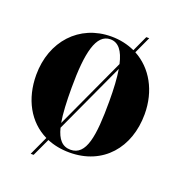

<svg xmlns="http://www.w3.org/2000/svg" viewBox="-161 -964 1120 1198"><g transform="rotate(20 399.5 -365.0)"><path d="M400 10C622.5 10 760 -152.5 760 -375C760 -530 688.5 -656.5 573 -718.5L624.5 -830.5H605L557 -726.5C510.5 -748 457.5 -760 400 -760C187 -760 40 -597.5 40 -375C40 -215 111 -86 234 -26L176 100H195.5L250.5 -18.5C294.5 0 344.5 10 400 10ZM400 -741.5C454 -741.5 487 -697 505.5 -615.5L289 -145.5C278.5 -204.5 275 -282 275 -375C275 -607 306 -741.5 400 -741.5ZM525 -375C525 -143 504 -8.5 400 -8.5C345 -8.5 313 -46 295.5 -116.5L511.5 -585.5C521 -529 525 -458 525 -375Z"/></g></svg>

Font: Bodoni* 11pt Fatface
Style: Regular
Weight: 900
Version: Version 2.3